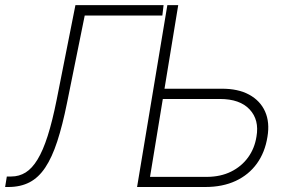

<svg xmlns="http://www.w3.org/2000/svg" viewBox="-62 -748 1153 768"><path d="M-41.5 0 -34.7 -42H-17.1Q14.6 -42 40.5 -58.1Q66.4 -74.2 88.1 -109.9Q109.9 -145.5 128.7 -204.3Q147.5 -263.2 164.6 -348.6L239.7 -727.5H592.3L587.4 -686H276.9L206.1 -336.4Q188 -246.6 167 -182.4Q146 -118.2 119.1 -77.9Q92.3 -37.6 56.2 -18.8Q20 0 -28.3 0ZM582 -393.1H824.2Q890.1 -393.6 934.6 -369.4Q979 -345.2 998.3 -302Q1017.6 -258.8 1007.8 -200.7Q998 -138.7 965.6 -93.8Q933.1 -48.8 880.9 -24.4Q828.6 0 759.3 0H486.3L607.4 -727.5H650.9L538.1 -40.5H766.6Q820.8 -41 862.3 -61.5Q903.8 -82 930.2 -118.2Q956.5 -154.3 963.9 -201.7Q975.6 -268.6 936.5 -310.3Q897.5 -352.1 817.4 -352.1H575.2Z"/></svg>

Font: Inter Tight ExtraLight
Style: Italic
Weight: 250
Italic angle: -9.39999°
Designer: Rasmus Andersson
Foundry: rsms
Version: Version 3.004